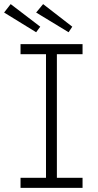

<svg xmlns="http://www.w3.org/2000/svg" viewBox="-41 -915 479 935"><path d="M59 0V-49H183V-651H59V-700H361V-651H236V-49H361V0ZM293 -758 135 -854 169 -895 311 -785ZM135 -758 -21 -854 11 -895 155 -785Z"/></svg>

Font: Readex Pro ExtraLight
Style: Regular
Weight: 200
Designer: Bonnie Shaver-Troup, Thomas Jockin
Foundry: Lexend
Version: Version 1.203; ttfautohint (v1.8.3)